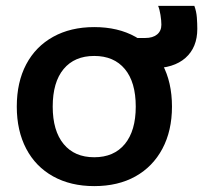

<svg xmlns="http://www.w3.org/2000/svg" viewBox="-20 -622 709 652"><path d="M300 10Q220 10 160.5 -23Q101 -56 69 -117Q37 -178 37 -260Q37 -343 69 -403.5Q101 -464 160.5 -497Q220 -530 300 -530Q381 -530 440 -497Q499 -464 531.5 -403.5Q564 -343 564 -260Q564 -178 531.5 -117Q499 -56 440 -23Q381 10 300 10ZM300 -88Q367 -88 404 -133Q441 -178 441 -260Q441 -343 404 -387.5Q367 -432 300 -432Q233 -432 196 -387.5Q159 -343 159 -260Q159 -178 196 -133Q233 -88 300 -88ZM427 -390V-493H473Q499 -493 513.5 -505Q528 -517 528 -538Q528 -552 525 -571Q522 -590 517 -602H640Q647 -583 648.5 -562.5Q650 -542 650 -524Q650 -461 610 -425.5Q570 -390 496 -390Z"/></svg>

Font: M PLUS 2 SemiBold
Style: Regular
Weight: 600
Designer: Coji Morishita
Foundry: UNDERFOREST DESIGN
Version: Version 1.001